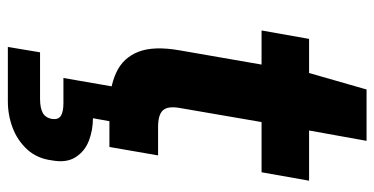

<svg xmlns="http://www.w3.org/2000/svg" viewBox="-258 -454 976 501"><g transform="rotate(90 230.5 -203.0)"><path d="M263 0Q207 0 168.5 -18Q130 -36 114.5 -76Q99 -116 111 -184L148 -397H59L81 -521H170L213 -671H347L320 -521H451L429 -397H298L261 -182Q256 -152 267.5 -139.5Q279 -127 311 -127H385L363 0ZM102 265 116 181H237Q261 181 274 174Q287 167 290 149Q292 133 281.5 126.5Q271 120 249 120H183L205 -7H297L288 43Q319 43 346.5 53.5Q374 64 389.5 88Q405 112 398 150Q393 189 369.5 214.5Q346 240 313 252.5Q280 265 244 265Z"/></g></svg>

Font: DM Sans 10pt Black
Style: Italic
Weight: 900
Italic angle: -10°
Version: Version 4.004;gftools[0.9.30]